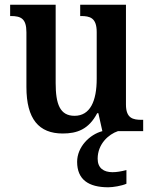

<svg xmlns="http://www.w3.org/2000/svg" viewBox="-20 -556 650 814"><path d="M246 10C306 10 356 -7 392 -76H397L414 0C360 14 307 67 307 130C307 205 355 238 439 238C459 238 496 232 516 223V165C493 171 474 174 457 174C420 174 394 157 394 117C394 54 441 13 480 0H587V-48H581C544 -48 514 -54 514 -113V-536H320V-488H323C361 -488 390 -481 390 -420V-222C390 -127 362 -65 296 -65C234 -65 216 -115 216 -204V-536H23V-488H26C69 -488 92 -477 92 -419V-187C92 -51 145 10 246 10Z"/></svg>

Font: Noto Serif Armenian SemiCondensed SemiBold
Style: Regular
Weight: 600
Width: 4
Designer: Monotype Design Team
Foundry: Monotype Imaging Inc.
Version: Version 2.008